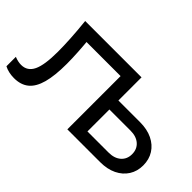

<svg xmlns="http://www.w3.org/2000/svg" viewBox="-87 -1175 1614 1614"><g transform="rotate(45 719.5 -368.5)"><path d="M210 -750H880V-48L821 -107H1131Q1200 -107 1240.5 -142.5Q1281 -178 1281 -237Q1281 -297 1240.5 -332.5Q1200 -368 1131 -368H808V-475H1137Q1222 -475 1284 -445Q1346 -415 1380 -361.5Q1414 -308 1414 -237Q1414 -167 1380 -113.5Q1346 -60 1284 -30Q1222 0 1137 0H748V-688L797 -633H283L339 -678Q347 -596 351.5 -523Q356 -450 356 -386Q356 -246 332 -158Q308 -70 257.5 -28.5Q207 13 126 13Q95 13 65 6.5Q35 0 11 -13V-125Q53 -108 90 -108Q164 -108 197.5 -178Q231 -248 231 -405Q231 -473 226 -560.5Q221 -648 210 -750Z"/></g></svg>

Font: Unbounded
Style: Regular
Weight: 400
Designer: Luke Prowse, Jean-Baptiste Morizot, Fátima Lázaro, Florian Runge
Foundry: NaN
Version: Version 1.701;gftools[0.9.28.dev5+ged2979d]